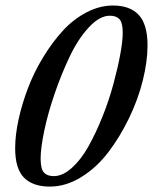

<svg xmlns="http://www.w3.org/2000/svg" viewBox="-20 -671 557 699"><path d="M161.6 8.3Q99.6 8.3 67.4 -24.2Q35.2 -56.6 35.2 -131.3Q35.2 -179.2 47.6 -236.1Q60.1 -293 82 -350.6Q104 -408.2 137 -462.4Q169.9 -516.6 208.3 -558.6Q246.6 -600.6 294.4 -625.7Q342.3 -650.9 391.6 -650.9Q453.1 -650.9 485.1 -616.7Q517.1 -582.5 517.1 -505.4Q517.1 -447.8 500 -378.7Q482.9 -309.6 450.2 -241.7Q417.5 -173.8 375 -117.7Q332.5 -61.5 276.4 -26.6Q220.2 8.3 161.6 8.3ZM175.8 -29.8Q208.5 -29.8 241.9 -60.1Q275.4 -90.3 302.2 -138.4Q329.1 -186.5 352.8 -245.6Q376.5 -304.7 392.3 -363Q408.2 -421.4 417.5 -471.2Q426.8 -521 426.8 -551.3Q426.8 -588.4 415 -601.1Q403.3 -613.8 379.9 -613.8Q342.8 -613.8 303.7 -571.8Q264.6 -529.8 234.1 -465.8Q203.6 -401.9 179 -330.1Q154.3 -258.3 141.1 -194.8Q127.9 -131.3 127.9 -93.8Q127.9 -56.2 139.9 -43Q151.9 -29.8 175.8 -29.8Z"/></svg>

Font: Elstob 10pt Medium
Style: Italic
Weight: 500
Italic angle: -20°
Designer: Peter S. Baker
Version: Version 1.015